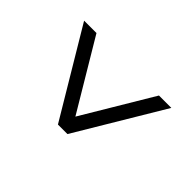

<svg xmlns="http://www.w3.org/2000/svg" viewBox="-138 -703 856 856"><g transform="rotate(-45 290.0 -275.0)"><path d="M490 0 80 -245V-305L490 -550V-472L160 -275L490 -78Z"/></g></svg>

Font: Sometype Mono
Style: Regular
Weight: 400
Monospace: yes
Designer: Ryoichi Tsunekawa
Foundry: Dharma Type
Version: Version 1.000; ttfautohint (v1.8.3)